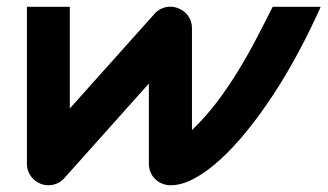

<svg xmlns="http://www.w3.org/2000/svg" viewBox="-20 -548 969 568"><path d="M928.7 -527.8Q898.4 -460 863.3 -394.3Q828.1 -328.6 789.8 -270Q751.5 -211.4 711.4 -161.9Q671.4 -112.3 632.1 -76.4Q592.8 -40.5 555.4 -20.3Q518.1 0 484.9 0Q471.2 0 459.5 -4.9Q447.8 -9.8 439 -18.3Q430.2 -26.9 425.3 -38.6Q420.4 -50.3 420.4 -64V-300.8L168.5 -19Q158.7 -9.3 147.2 -4.6Q135.7 0 123.5 0Q110.4 0 98.9 -4.9Q87.4 -9.8 78.6 -18.3Q69.8 -26.9 64.7 -38.6Q59.6 -50.3 59.6 -64V-527.8H186.5V-227.1L439.5 -509.8Q453.1 -523.4 471.9 -527.1Q490.7 -530.8 508.8 -522.9Q526.9 -515.6 537.4 -499.8Q547.9 -483.9 547.9 -464.8V-163.1Q588.9 -202.6 622.1 -246.6Q655.3 -290.5 683.8 -337.2Q712.4 -383.8 737.5 -431.9Q762.7 -480 786.6 -527.8Z"/></svg>

Font: Audiowide
Style: Regular
Weight: 400
Version: Version 1.003